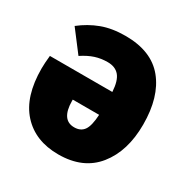

<svg xmlns="http://www.w3.org/2000/svg" viewBox="-136 -671 785 807"><g transform="rotate(30 256.5 -267.5)"><path d="M498 -268Q498 -139 434.5 -60Q371 19 251 19Q139 19 74.5 -52Q10 -123 10 -259Q10 -284 14 -322H317Q314 -375 294.5 -398Q275 -421 238 -421Q206 -421 178 -412Q150 -403 118 -382L41 -483Q84 -517 133.5 -535.5Q183 -554 248 -554Q374 -554 436 -478Q498 -402 498 -268ZM317 -211H189V-204Q190 -113 252 -113Q283 -113 298.5 -134.5Q314 -156 317 -211Z"/></g></svg>

Font: Fira Sans Condensed Black
Style: Regular
Weight: 900
Width: 3
Designer: Carrois Corporate & Edenspiekermann AG
Foundry: Carrois Corporate GbR & Edenspiekermann AG
Version: Version 4.203